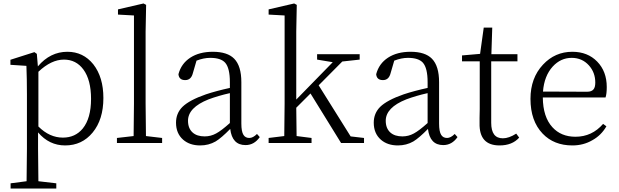

<svg xmlns="http://www.w3.org/2000/svg" viewBox="-20 -823 3564 1105"><path d="M41 262V232L133 220Q135 102 135 34V-279Q135 -372 132 -444L40 -450V-479L178 -523L192 -513L198 -441Q269 -525 368 -525Q459 -525 517 -453Q575 -379 575 -259Q575 -135 513 -60Q452 14 355 14Q263 14 199 -61V32Q199 100 201 220L304 232V262ZM342 -31Q413 -31 456 -83Q504 -142 504 -254Q504 -363 460 -423Q418 -480 348 -480Q275 -480 201 -410V-95Q265 -31 342 -31Z M653 0V-29L749 -40Q751 -158 751 -227V-734L659 -739V-769L806 -803L821 -795L818 -641V-227Q818 -158 820 -40L913 -29V0Z M1132 14Q1072 14 1034 -19Q993 -55 993 -117Q993 -171 1030 -208Q1070 -247 1165 -280Q1225 -300 1303 -317V-350Q1303 -431 1276 -462Q1251 -490 1190 -490Q1152 -490 1111 -474L1090 -402Q1080 -362 1046 -362Q1010 -362 1007 -396Q1023 -457 1075 -491Q1127 -525 1205 -525Q1289 -525 1328 -485Q1369 -443 1369 -350V-112Q1369 -66 1381 -47Q1392 -29 1415 -29Q1436 -29 1459 -52L1475 -34Q1443 12 1393 12Q1316 12 1305 -81Q1254 -29 1221 -9Q1181 14 1132 14ZM1158 -38Q1193 -38 1224 -55Q1254 -71 1303 -115V-287Q1236 -272 1180 -251Q1062 -204 1062 -128Q1062 -84 1089 -60Q1114 -38 1158 -38Z M1526 0V-29L1616 -40Q1618 -158 1618 -227V-734L1526 -739V-769L1673 -803L1688 -795L1685 -641V-250L1895 -465L1805 -480V-511H2050V-480L1950 -469L1814 -332L1998 -38L2075 -29V0H1943L1767 -285L1685 -203Q1685 -142 1687 -40L1773 -29V0Z M2270 14Q2210 14 2172 -19Q2131 -55 2131 -117Q2131 -171 2168 -208Q2208 -247 2303 -280Q2363 -300 2441 -317V-350Q2441 -431 2414 -462Q2389 -490 2328 -490Q2290 -490 2249 -474L2228 -402Q2218 -362 2184 -362Q2148 -362 2145 -396Q2161 -457 2213 -491Q2265 -525 2343 -525Q2427 -525 2466 -485Q2507 -443 2507 -350V-112Q2507 -66 2519 -47Q2530 -29 2553 -29Q2574 -29 2597 -52L2613 -34Q2581 12 2531 12Q2454 12 2443 -81Q2392 -29 2359 -9Q2319 14 2270 14ZM2296 -38Q2331 -38 2362 -55Q2392 -71 2441 -115V-287Q2374 -272 2318 -251Q2200 -204 2200 -128Q2200 -84 2227 -60Q2252 -38 2296 -38Z M2855 14Q2737 14 2740 -114Q2740 -124 2740 -145Q2741 -175 2741 -196V-470H2639V-504L2743 -513L2764 -664H2813L2808 -511H2958V-470H2807V-116Q2807 -27 2874 -27Q2909 -27 2951 -54L2968 -31Q2928 14 2855 14Z M3274 14Q3168 14 3103 -54Q3033 -127 3033 -254Q3033 -374 3105 -451Q3174 -525 3274 -525Q3362 -525 3417 -468.5Q3472 -412 3472 -322Q3472 -283 3465 -262H3104Q3105 -150 3159 -91Q3209 -36 3292 -36Q3387 -36 3451 -110L3470 -96Q3440 -44 3389 -16Q3338 14 3274 14ZM3359 -295Q3385 -295 3396 -309Q3406 -321 3406 -348Q3406 -406 3369 -447Q3330 -490 3270 -490Q3207 -490 3161 -440Q3112 -386 3105 -296Z"/></svg>

Font: GenRyuMin TW L
Style: Regular
Weight: 300
Version: Version 1.501;PS 1;hotconv 16.6.51;makeotf.lib2.5.65220